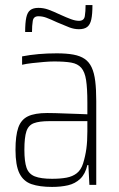

<svg xmlns="http://www.w3.org/2000/svg" viewBox="-20 -728 470 756"><path d="M185 8Q136 8 104 -3Q72 -14 56.5 -45.5Q41 -77 41 -138Q41 -194 52 -225.5Q63 -257 90 -270Q117 -283 166 -283Q179 -283 198.5 -282.5Q218 -282 241 -281Q264 -280 285.5 -279.5Q307 -279 324 -278V-324Q324 -380 319 -412.5Q314 -445 300 -461Q286 -477 260.5 -481.5Q235 -486 193 -486Q176 -486 152.5 -484Q129 -482 106.5 -479.5Q84 -477 67 -473V-506Q98 -512 132 -515Q166 -518 203 -518Q242 -518 269 -513Q296 -508 313.5 -496Q331 -484 341 -462.5Q351 -441 355 -408.5Q359 -376 359 -330V0H332L328 -78H324Q316 -43 296 -24Q276 -5 248 1.5Q220 8 185 8ZM185 -24Q218 -24 242 -28.5Q266 -33 282.5 -46Q299 -59 307 -84Q316 -113 320 -142Q324 -171 324 -210V-251H174Q135 -251 113.5 -243Q92 -235 84 -211Q76 -187 76 -138Q76 -92 84.5 -67.5Q93 -43 117 -33.5Q141 -24 185 -24ZM79 -602Q79 -638 83.5 -659Q88 -680 99.5 -688.5Q111 -697 131 -697Q151 -697 169.5 -690.5Q188 -684 220 -669Q242 -659 259.5 -652.5Q277 -646 291 -646Q311 -646 314 -664.5Q317 -683 317 -708H344Q344 -672 339.5 -651.5Q335 -631 323.5 -622Q312 -613 291 -613Q272 -613 253.5 -620Q235 -627 205 -640Q177 -653 162 -658.5Q147 -664 131 -664Q112 -664 109 -645.5Q106 -627 106 -602Z"/></svg>

Font: Saira Thin Condensed
Style: Regular
Weight: 100
Width: 3
Version: Version 1.101